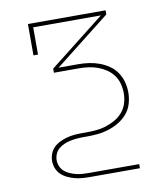

<svg xmlns="http://www.w3.org/2000/svg" viewBox="-82 -600 765 874"><g transform="rotate(-10 300.0 -162.5)"><path d="M261 205Q244 205 226.5 203.5Q209 202 192.5 197.5Q176 193 160 185.5Q144 178 131.5 166Q119 154 112.5 137.5Q106 121 106 104Q106 86 112.5 69.5Q119 53 131.5 41Q144 29 160 21.5Q176 14 192.5 9.5Q209 5 226.5 3.5Q244 2 261 2H281Q304 2 327.5 0Q351 -2 373 -9Q395 -16 415.5 -27.5Q436 -39 451.5 -57Q467 -75 474 -97.5Q481 -120 481 -144Q481 -144 481 -144Q481 -144 481 -144Q481 -166 475.5 -187.5Q470 -209 457 -227Q444 -245 425.5 -257.5Q407 -270 386.5 -277.5Q366 -285 344 -288Q322 -291 300 -291H184V-310L440 -511H127V-385H106V-530H465V-511L209 -310H300Q325 -310 349.5 -306.5Q374 -303 397 -294.5Q420 -286 440.5 -272Q461 -258 475 -237.5Q489 -217 495.5 -193Q502 -169 502 -144H491H502Q502 -144 502 -144Q502 -144 502 -144Q502 -118 494.5 -92.5Q487 -67 470 -47Q453 -27 430.5 -13.5Q408 0 383 8Q358 16 332.5 18.5Q307 21 281 21H261Q247 21 232 22.5Q217 24 203 27Q189 30 175 36Q161 42 150 51.5Q139 61 133 75Q127 89 127 104Q127 118 133 132Q139 146 150 155.5Q161 165 175 171Q189 177 203 180.5Q217 184 232 185Q247 186 261 186H494V205Z"/></g></svg>

Font: Iosevka Slab Thin Extended
Style: Regular
Weight: 100
Width: 7
Monospace: yes
Designer: Belleve Invis
Foundry: Belleve Invis
Version: Version 11.1.1; ttfautohint (v1.8.3)